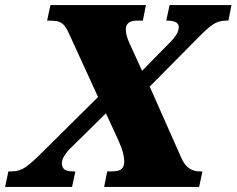

<svg xmlns="http://www.w3.org/2000/svg" viewBox="-70 -734 929 754"><path d="M-50 0 -37 -61H-23Q7 -61 31 -78Q55 -95 95 -135L315 -353L201 -602Q190 -627 179 -637.5Q168 -648 154.5 -650.5Q141 -653 122 -653H115L128 -714H503L491 -653H468Q424 -653 424 -618Q424 -609 427 -596Q430 -583 438 -565L488 -456L600 -570Q612 -582 622 -597Q632 -612 632 -628Q632 -653 586 -653H583L596 -714H839L827 -653H818Q789 -653 766.5 -638Q744 -623 705 -583L518 -394L642 -114Q656 -83 674.5 -72Q693 -61 712 -61H725L712 0H339L351 -61H369Q398 -61 408 -71Q418 -81 418 -100Q418 -114 413 -134Q408 -154 394 -185L346 -289L213 -158Q194 -140 183.5 -123.5Q173 -107 173 -93Q173 -79 181.5 -70Q190 -61 218 -61H226L213 0Z"/></svg>

Font: Noto Serif Black
Style: Italic
Weight: 900
Italic angle: -12°
Designer: Monotype Design Team
Foundry: Monotype Imaging Inc.
Version: Version 2.013